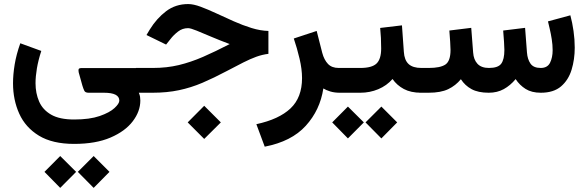

<svg xmlns="http://www.w3.org/2000/svg" viewBox="-20 -455 2884 942"><path d="M343.8 251Q237.3 251 171.1 210.7Q105 170.4 74.5 102.8Q43.9 35.2 43.9 -46.4Q43.9 -89.4 52 -138.7Q60.1 -188 79.6 -242.7L182.6 -205.1Q168 -160.2 161.1 -119.9Q154.3 -79.6 154.3 -46.9Q154.3 2.4 171.9 43Q189.5 83.5 230.7 107.4Q272 131.3 343.8 131.3Q419.9 131.3 469 114.3Q518.1 97.2 541.7 75.2Q565.4 53.2 565.4 38.6Q565.4 0 490.2 0H415Q398.4 0 393.8 -9.5Q389.2 -19 384.3 -34.7L366.2 -99.6Q364.3 -108.9 365.7 -115Q367.2 -121.1 380.9 -121.1H666.5V0H661.1Q666 11.7 667.2 20Q668.5 28.3 668.5 38.1Q668.5 91.3 631.3 140.1Q594.2 189 522 220Q449.7 251 343.8 251ZM439.5 310.5 517.1 388.2 439.5 466.8 361.8 388.2ZM275.4 310.5 353.5 388.2 275.4 466.8 198.2 388.2Z M981.9 64 1063.5 145.5 981.9 226.6 900.9 145.5ZM647 -121.6H730Q798.3 -121.6 857.2 -135.7Q916 -149.9 976.1 -176Q1036.1 -202.1 1106.9 -238.8Q1058.6 -256.8 1016.6 -274.7Q974.6 -292.5 944.8 -304.7Q915 -316.9 902.8 -316.9Q875 -316.9 853.3 -300Q831.5 -283.2 815.9 -262.7L794.9 -236.3L698.7 -283.2L714.8 -310.1Q748.5 -364.7 794.9 -399.9Q841.3 -435.1 903.3 -435.1Q929.2 -435.1 964.6 -421.9Q1000 -408.7 1041.5 -389.4Q1083 -370.1 1126.7 -350.6Q1170.4 -331.1 1213.9 -317.6Q1257.3 -304.2 1296.9 -303.2V-190.9Q1266.1 -187 1237.3 -176.5Q1208.5 -166 1174.1 -148.7Q1139.6 -131.3 1091.8 -106Q1029.3 -72.8 973.1 -48.8Q917 -24.9 858.2 -12.5Q799.3 0 728.5 0H647Z M1647 0Q1621.1 0 1600.3 -6.3Q1579.6 -12.7 1566.4 -21Q1550.3 85 1480.2 162.1Q1410.2 239.3 1278.8 264.6L1237.8 154.3Q1348.6 130.4 1405.3 76.9Q1461.9 23.4 1461.9 -71.8Q1461.9 -115.2 1449.7 -167Q1437.5 -218.8 1421.4 -266.1L1533.7 -303.2L1561 -195.8Q1570.3 -161.1 1589.1 -141.4Q1607.9 -121.6 1641.6 -121.6H1660.2V0Z M1640.6 -121.6H1748Q1804.7 -121.6 1827.4 -143.3Q1850.1 -165 1850.1 -217.3Q1850.1 -244.1 1848.9 -269Q1847.7 -293.9 1845.2 -317.9L1952.1 -330.6L1961.4 -200.7Q1963.9 -160.2 1984.6 -140.9Q2005.4 -121.6 2047.4 -121.6H2057.6V0H2046.4Q1995.6 0 1961.4 -18.3Q1927.2 -36.6 1905.8 -67.4Q1877.4 -34.7 1835.9 -17.3Q1794.4 0 1748 0H1640.6ZM1851.1 67.9 1928.7 145.5 1851.1 224.1 1773.4 145.5ZM1687 67.9 1765.1 145.5 1687 224.1 1609.9 145.5Z M2377.9 0Q2326.2 0 2293.7 -17.6Q2261.2 -35.2 2241.2 -66.4Q2215.8 -35.2 2179.2 -17.6Q2142.6 0 2082.5 0H2037.6V-121.6H2083.5Q2140.1 -121.6 2165.3 -138.4Q2190.4 -155.3 2190.4 -210Q2190.4 -221.7 2188.7 -249.3Q2187 -276.9 2184.6 -305.2L2292 -318.4L2301.3 -197.8Q2303.7 -162.1 2322.8 -141.8Q2341.8 -121.6 2378.9 -121.6Q2423.8 -121.6 2439.2 -142.6Q2454.6 -163.6 2454.6 -210Q2454.6 -221.2 2452.9 -249Q2451.2 -276.9 2448.7 -305.2L2556.2 -318.4L2565.4 -197.8Q2567.9 -164.1 2582.8 -142.8Q2597.7 -121.6 2632.8 -121.6Q2666 -121.6 2678.7 -147.2Q2691.4 -172.9 2691.4 -208.5Q2691.4 -234.9 2687 -262.7Q2682.6 -290.5 2677 -314Q2671.4 -337.4 2668.5 -350.1L2778.3 -379.9Q2788.1 -343.8 2793.9 -302.7Q2799.8 -261.7 2799.8 -221.2Q2799.8 -163.6 2784.4 -113Q2769 -62.5 2732.7 -31.2Q2696.3 0 2633.3 0Q2588.4 0 2558.8 -18.6Q2529.3 -37.1 2509.8 -66.9Q2483.9 -35.6 2451.7 -17.8Q2419.4 0 2377.9 0Z"/></svg>

Font: Vazirmatn FD SemiBold
Style: Regular
Weight: 600
Designer: Saber Rastikerdar
Foundry: Saber Rastikerdar
Version: Version 33.001